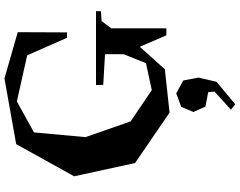

<svg xmlns="http://www.w3.org/2000/svg" viewBox="-126 -634 1066 854"><g transform="rotate(-90 407.0 -207.0)"><path d="M49.8 -410.2 108.9 -139.2 333 14.2 525.9 -6.8 626 -118.2 676.8 0H708V-243.2H707L740.2 -288.1L784.2 -291V-313H456.1V-280.8L592.8 -272.9V-189.9L553.2 -90.8L433.1 -64.9L293.9 -159.2L224.1 -359.9L245.1 -588.9L382.8 -665L587.9 -619.1L666 -441.9H689.9L690.9 -661.1L484.9 -720.2L192.9 -668ZM335.9 120.1 358.9 65.9 418.9 43.9 476.1 75.2 488.8 143.1 470.2 223.1 370.1 306.2 346.2 287.1 426.8 213.9 423.8 186 359.9 173.8Z"/></g></svg>

Font: Ortica Angular Bold
Style: Regular
Weight: 700
Designer: Benedetta Bovani
Foundry: Collletttivo
Version: Version 2.000;Glyphs 3.1.2 (3151)